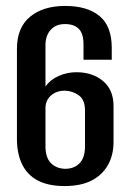

<svg xmlns="http://www.w3.org/2000/svg" viewBox="-20 -616 436 646"><path d="M197 10Q143 10 107.5 -8.5Q72 -27 54.5 -63Q37 -99 37 -148V-452Q37 -523 81 -559.5Q125 -596 199 -596Q274 -596 315 -562Q356 -528 356 -455V-415H261V-466Q261 -503 245 -519Q229 -535 199 -535Q168 -535 150.5 -515.5Q133 -496 133 -464V-325Q149 -348 177.5 -360.5Q206 -373 237 -373Q291 -373 326.5 -343.5Q362 -314 362 -259V-138Q362 -94 343 -60.5Q324 -27 288 -8.5Q252 10 197 10ZM199 -48Q229 -48 247.5 -66.5Q266 -85 266 -124V-244Q266 -280 245.5 -295Q225 -310 198 -311Q171 -311 152.5 -295.5Q134 -280 133 -254V-124Q133 -86 151 -67.5Q169 -49 199 -48Z"/></svg>

Font: Alumni Sans SemiBold
Style: Regular
Weight: 600
Designer: Robert E. Leuschke
Foundry: Robert E. Leuschke
Version: Version 1.018